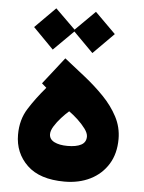

<svg xmlns="http://www.w3.org/2000/svg" viewBox="-52 -761 600 801"><g transform="rotate(5 248.0 -360.5)"><path d="M138.7 -385.3 119.1 -402.3 207 -514.6Q250 -481 293.9 -446Q337.9 -411.1 375 -372.8Q412.1 -334.5 434.8 -291.3Q457.5 -248 457.5 -198.7Q457.5 -137.2 430.4 -93.3Q403.3 -49.3 356 -25.6Q308.6 -2 248 -2Q144 -2 91.1 -53Q38.1 -104 38.1 -180.7Q38.1 -243.2 67.9 -290.3Q97.7 -337.4 138.7 -385.3ZM325.2 -197.3Q325.2 -211.4 311.8 -229.7Q298.3 -248 279.1 -265.9Q259.8 -283.7 242.2 -295.9Q227.5 -283.2 210.9 -264.9Q194.3 -246.6 182.6 -227.8Q170.9 -209 170.9 -194.3Q170.9 -172.9 192.1 -162.1Q213.4 -151.4 247.6 -151.4Q284.7 -151.4 304.9 -162.4Q325.2 -173.3 325.2 -197.3ZM151.4 -719.2 234.9 -637.2 317.4 -719.2 403.8 -633.3 317.4 -546.4 234.9 -629.4 151.4 -546.4 65.9 -633.3Z"/></g></svg>

Font: Vazirmatn UI NL Black
Style: Regular
Weight: 900
Designer: Saber Rastikerdar
Foundry: Saber Rastikerdar
Version: Version 33.003